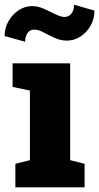

<svg xmlns="http://www.w3.org/2000/svg" viewBox="-43 -798 423 818"><path d="M22.5 0V-100.1L84.5 -115.7V-412.1L10.7 -427.7V-528.3H255.9V-115.7L317.4 -100.1V0ZM64 -620.1 -23.4 -644.5Q-23.4 -678.7 -6.8 -707.8Q9.8 -736.8 36.6 -754.4Q63.5 -772 93.8 -772Q118.7 -772 144.3 -760.5Q169.9 -749 192.9 -737.5Q215.8 -726.1 231.9 -725.6Q252 -726.6 262.2 -741Q272.5 -755.4 272.5 -777.8L359.4 -752.9Q359.4 -717.8 343 -688.7Q326.7 -659.7 299.8 -642.3Q272.9 -625 241.7 -625Q215.3 -625 189.7 -636.7Q164.1 -648.4 142.1 -660.2Q120.1 -671.9 103.5 -671.9Q83.5 -671.9 73.7 -656.5Q64 -641.1 64 -620.1Z"/></svg>

Font: Roboto Slab Black
Style: Regular
Weight: 900
Designer: Google
Version: Version 2.000; ttfautohint (v1.8.1.43-b0c9)